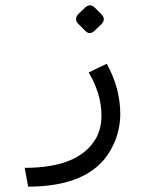

<svg xmlns="http://www.w3.org/2000/svg" viewBox="-20 -482 540 723"><path d="M314 -209 382 -242Q433 -150 433 -51Q432 22 396 84Q319 220 86 221L73 150Q274 150 339 43Q363 4 362 -51Q361 -130 314 -209ZM337.8 -452.4 361.3 -428.8Q380.6 -409.6 361.3 -390.3L336.7 -366.8Q317.4 -348.6 301.4 -365.7L276.8 -390.3Q256.5 -409.6 275.7 -429.9L299.3 -452.4Q318.5 -471.6 337.8 -452.4Z"/></svg>

Font: Vazir Code
Style: Code
Weight: 400
Foundry: DejaVu fonts team - Redesigned by Saber Rastikerdar
Version: Version 1.1.2